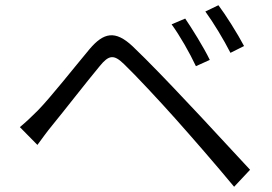

<svg xmlns="http://www.w3.org/2000/svg" viewBox="-20 -746 1040 734"><path d="M688 -675 636 -653C668 -609 705 -544 729 -493L782 -517C759 -565 712 -640 688 -675ZM815 -726 765 -702C797 -658 835 -595 861 -544L913 -570C889 -616 841 -692 815 -726ZM56 -260 123 -192C138 -212 159 -242 179 -266C225 -322 311 -433 361 -493C396 -536 415 -539 454 -501C498 -459 591 -359 649 -294C714 -221 803 -119 875 -32L936 -97C859 -179 760 -288 692 -359C634 -421 547 -512 487 -569C420 -632 376 -621 323 -559C262 -486 173 -373 125 -324C99 -298 81 -281 56 -260Z"/></svg>

Font: Noto Sans CJK HK DemiLight
Style: Regular
Weight: 350
Designer: Ryoko NISHIZUKA 西塚涼子 (kana, bopomofo & ideographs); Paul D. Hunt (Latin, Greek & Cyrillic); Sandoll Communications 산돌커뮤니
Foundry: Adobe
Version: Version 2.004;hotconv 1.0.118;makeotfexe 2.5.65603